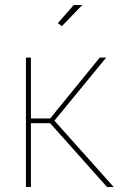

<svg xmlns="http://www.w3.org/2000/svg" viewBox="-20 -750 511 770"><path d="M228 -645 211.9 -657.2 275.9 -730H310.1ZM84 0V-519H104V-274.9H181.2L379.9 -519H405.8L198.2 -266.1L436 0H409.2L181.2 -255.9H104V0Z"/></svg>

Font: Rawline Thin
Style: Regular
Weight: 250
Designer: Matt McInerney, Pablo Impallari, Rodrigo Fuenzalida
Foundry: Matt McInerney, Pablo Impallari, Rodrigo Fuenzalida
Version: Version 4.020;PS 004.020;hotconv 1.0.88;makeotf.lib2.5.64775